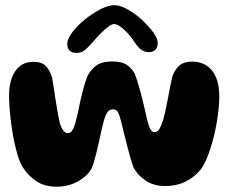

<svg xmlns="http://www.w3.org/2000/svg" viewBox="-20 -717 895 742"><path d="M198 4.5Q153.5 4.5 122 -15.8Q90.5 -36 68.5 -70Q58.5 -85.5 50.2 -111Q42 -136.5 35.5 -167.2Q29 -198 24.5 -230.5Q20 -263 17.5 -293.8Q15 -324.5 15 -348.5Q15 -385.5 25.2 -414.8Q35.5 -444 56.5 -461Q77.5 -478 109 -478Q141.5 -478 157.2 -461.8Q173 -445.5 181.5 -416Q184 -402.5 186.8 -384.2Q189.5 -366 192.5 -346Q195.5 -326 198.8 -306.5Q202 -287 205.2 -270.2Q208.5 -253.5 211 -242.5Q215.5 -225.5 223.5 -214Q231.5 -202.5 243 -202.5Q253 -202.5 260.2 -214.8Q267.5 -227 272 -245Q277 -263.5 281.8 -286.2Q286.5 -309 292 -333.2Q297.5 -357.5 304 -380.8Q310.5 -404 318 -423Q330 -447.5 351.8 -463.5Q373.5 -479.5 414 -479.5Q451 -479.5 470.5 -466Q490 -452.5 500.5 -432.5Q505.5 -420 511.2 -402Q517 -384 522.5 -363.2Q528 -342.5 533 -322Q538 -301.5 542 -283.8Q546 -266 548.5 -254.5Q553.5 -233.5 560 -220Q566.5 -206.5 576.5 -206.5Q589 -206.5 596 -218.2Q603 -230 609 -249.5Q613.5 -263 618.2 -284.2Q623 -305.5 627.8 -330.5Q632.5 -355.5 637.2 -380Q642 -404.5 647 -424Q657 -450.5 674.5 -464.8Q692 -479 722.5 -479Q743 -479 761.8 -472Q780.5 -465 795.2 -449.2Q810 -433.5 818.8 -407.2Q827.5 -381 827.5 -342.5Q827.5 -320.5 824.8 -295.2Q822 -270 817.5 -243.2Q813 -216.5 806.5 -190.2Q800 -164 792.2 -140.2Q784.5 -116.5 775.8 -97.2Q767 -78 758 -65Q732.5 -32.5 697.2 -15.2Q662 2 617.5 2Q573.5 2 541.5 -20Q509.5 -42 495.5 -71Q488.5 -90.5 482 -114Q475.5 -137.5 469.2 -162Q463 -186.5 457.5 -208.8Q452 -231 448 -247.5Q443.5 -267.5 437.2 -281Q431 -294.5 416.5 -294.5Q400.5 -294.5 392.5 -279.5Q384.5 -264.5 380 -245.5Q376.5 -233 372.5 -214.8Q368.5 -196.5 364 -175.8Q359.5 -155 354.5 -134.5Q349.5 -114 344.5 -96.2Q339.5 -78.5 334 -66.5Q319.5 -38 282.5 -16.8Q245.5 4.5 198 4.5ZM275.5 -512.5Q240 -512.5 240 -548Q240 -566.5 259 -591.8Q278 -617 307.2 -641Q336.5 -665 367.5 -681Q398.5 -697 422.5 -697Q444 -697 472.8 -681Q501.5 -665 528 -640.8Q554.5 -616.5 572 -592.2Q589.5 -568 589.5 -551Q589.5 -534.5 580.5 -525Q571.5 -515.5 556 -515.5Q535 -515.5 522 -527.8Q509 -540 494 -562.5Q485 -576.5 471.5 -590.8Q458 -605 444.5 -614.5Q431 -624 421 -624Q412 -624 397.8 -613.2Q383.5 -602.5 368 -586.8Q352.5 -571 340 -556Q322.5 -535.5 308.8 -524Q295 -512.5 275.5 -512.5Z"/></svg>

Font: Gluten Thin SemiBold
Style: Regular
Weight: 600
Version: Version 1.300